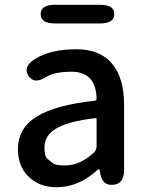

<svg xmlns="http://www.w3.org/2000/svg" viewBox="-20 -770 615 803"><path d="M217 13Q145 13 100 -30.5Q55 -74 55 -146Q55 -234 133.5 -282.5Q212 -331 378 -349Q384 -350 384 -356Q382 -470 279 -470Q208 -470 173 -448Q122 -416 99 -453Q75 -491 126 -523Q191 -564 299 -564Q400 -564 450 -502Q499 -443 499 -331V-59Q499 0 452 3Q406 7 398 -51L397 -56Q396 -63 394 -63Q392 -63 378 -51Q304 13 217 13ZM252 -78Q314 -78 372 -131Q384 -142 384 -159V-272Q384 -277 379 -276Q266 -263 214 -232Q166 -203 166 -154Q166 -115 178.5 -105.5Q191 -96 202 -87Q213 -78 252 -78ZM210 -672Q150 -672 150 -711Q150 -750 210 -750H398Q458 -750 458 -711Q458 -672 398 -672Z"/></svg>

Font: Resource Han Rounded CN Medium
Style: Regular
Weight: 500
Designer: Cyano Hao (round all glyphs); Ryoko NISHIZUKA 西塚涼子 (kana, bopomofo & ideographs); Paul D. Hunt (Latin, Greek & Cyrillic)
Foundry: Cyano Hao
Version: 0.990